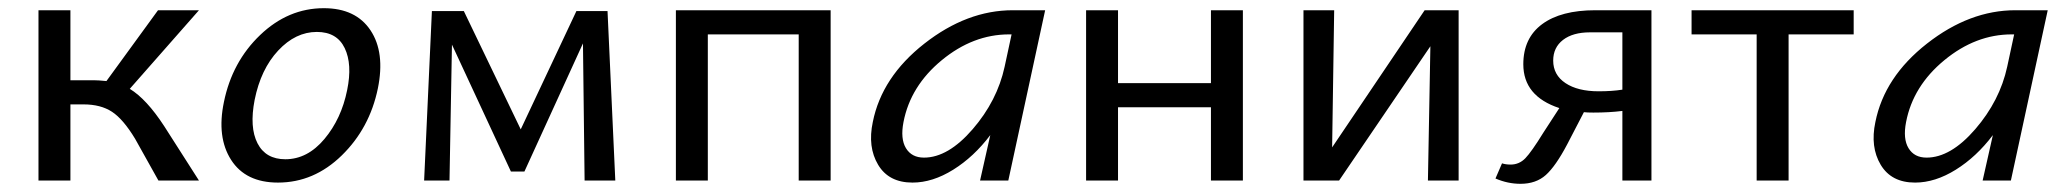

<svg xmlns="http://www.w3.org/2000/svg" viewBox="-20 -441 5048 469"><path d="M297 -224Q338 -199 381 -133L466 0H367L310 -102Q281 -150 253.5 -168Q226 -186 184 -186H152V0H74V-416H152V-245H209Q220 -245 240 -243L366 -416H466Z M659 5Q580 5 544.5 -50.5Q509 -106 527 -192Q547 -290 615.5 -355.5Q684 -421 771 -421Q849 -421 885 -367Q921 -313 903 -225Q883 -128 815 -61.5Q747 5 659 5ZM677 -52Q731 -52 772.5 -101.5Q814 -151 828 -221Q841 -284 822 -323.5Q803 -363 754 -363Q702 -363 659.5 -317.5Q617 -272 602 -197Q589 -130 609 -91Q629 -52 677 -52Z M1483 0H1408L1404 -335L1261 -22H1228L1084 -332L1078 0H1016L1035 -414H1113L1252 -125L1388 -414H1464Z M2009 -416V0H1931V-357H1709V0H1631V-416Z M2454 -416H2533L2443 0H2374L2399 -111Q2359 -58 2308.5 -26.5Q2258 5 2209 5Q2151 5 2125 -38.5Q2099 -82 2112 -143Q2134 -253 2238 -334.5Q2342 -416 2454 -416ZM2237 -56Q2296 -56 2356 -125.5Q2416 -195 2434 -278L2451 -357H2445Q2357 -357 2280.5 -294Q2204 -231 2187 -143Q2179 -102 2193 -79Q2207 -56 2237 -56Z M2938 -416H3016V0H2938V-179H2711V0H2633V-416H2711V-238H2938Z M3543 -416V0H3468L3474 -328L3251 0H3164V-416H3239L3234 -81L3460 -416Z M3877 -416H4014V0H3943V-170Q3911 -166 3872 -166Q3857 -166 3849 -167L3808 -88Q3780 -35 3756 -13.5Q3732 8 3694 8Q3663 8 3633 -5L3649 -42Q3658 -39 3670 -39Q3691 -39 3706 -54.5Q3721 -70 3750 -117L3789 -177Q3701 -206 3701 -284Q3701 -348 3747 -382Q3793 -416 3877 -416ZM3885 -218Q3918 -218 3943 -222V-362H3864Q3822 -362 3798 -343.5Q3774 -325 3774 -293Q3774 -258 3804 -238Q3834 -218 3885 -218Z M4508 -416V-357H4349V0H4271V-357H4112V-416Z M4903 -416H4982L4892 0H4823L4848 -111Q4808 -58 4757.5 -26.5Q4707 5 4658 5Q4600 5 4574 -38.5Q4548 -82 4561 -143Q4583 -253 4687 -334.5Q4791 -416 4903 -416ZM4686 -56Q4745 -56 4805 -125.5Q4865 -195 4883 -278L4900 -357H4894Q4806 -357 4729.5 -294Q4653 -231 4636 -143Q4628 -102 4642 -79Q4656 -56 4686 -56Z"/></svg>

Font: EauTest Medium
Style: Italic
Weight: 500
Italic angle: -12°
Designer: Christian Thalmann (Catharsis Fonts)
Version: Version 0.001;PS 000.001;hotconv 1.0.88;makeotf.lib2.5.64775